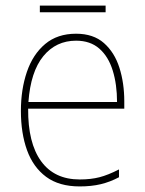

<svg xmlns="http://www.w3.org/2000/svg" viewBox="-20 -659 521 689"><path d="M253 -538Q315 -538 353 -504.5Q391 -471 408.5 -416Q426 -361 426 -295V-269H81Q80 -146 127.5 -80.5Q175 -15 266 -15Q306 -15 337 -23Q368 -31 407 -51V-23Q375 -6 341.5 2Q308 10 266 10Q192 10 145.5 -24.5Q99 -59 77 -120Q55 -181 55 -261Q55 -338 76.5 -401Q98 -464 142 -501Q186 -538 253 -538ZM253 -513Q181 -513 135.5 -457.5Q90 -402 82 -293H400Q400 -356 384.5 -406Q369 -456 336.5 -484.5Q304 -513 253 -513ZM359 -639V-615H123V-639Z"/></svg>

Font: Noto Sans Kannada SemiCondensed Thin
Style: Regular
Weight: 100
Width: 4
Designer: Jelle Bosma - Monotype Design Team
Foundry: Monotype Imaging Inc.
Version: Version 2.005; ttfautohint (v1.8.4.7-5d5b)